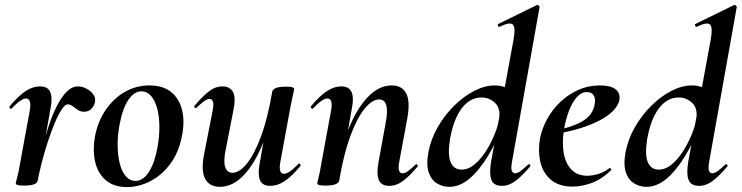

<svg xmlns="http://www.w3.org/2000/svg" viewBox="-20 -746 3013 780"><path d="M133 -12 123 -13Q133 -66 146 -120.5Q159 -175 174.5 -224Q190 -273 209 -311.5Q228 -350 250 -372.5Q272 -395 297 -395Q313 -395 330 -386.5Q347 -378 358 -364Q369 -350 366 -333Q365 -320 353 -306Q341 -292 322 -292Q307 -292 296 -299.5Q285 -307 275.5 -314.5Q266 -322 255 -322Q244 -322 230 -300.5Q216 -279 201.5 -244Q187 -209 173.5 -167.5Q160 -126 149.5 -85Q139 -44 133 -12ZM77 8Q58 8 51 5.5Q44 3 44 0Q44 -4 50 -26Q56 -48 60 -74L101 -297Q104 -314 103 -324.5Q102 -335 97.5 -340.5Q93 -346 85 -346Q76 -346 61.5 -336Q47 -326 28 -306Q24 -302 20 -306.5Q16 -311 20 -315Q56 -358 85 -376.5Q114 -395 142 -395Q164 -395 175 -385Q186 -375 188.5 -356Q191 -337 186 -309L133 -12Q130 8 77 8Z M496 14Q441 14 408.5 -15Q376 -44 366 -91Q356 -138 366 -193Q378 -254 410 -300.5Q442 -347 488 -373Q534 -399 587 -399Q643 -399 676 -371.5Q709 -344 720 -297.5Q731 -251 719 -193Q706 -125 670.5 -78.5Q635 -32 589 -9Q543 14 496 14ZM530 -11Q562 -11 585.5 -48.5Q609 -86 620 -149Q628 -194 627.5 -234.5Q627 -275 618 -307Q609 -339 593 -357Q577 -375 554 -375Q526 -375 502 -341Q478 -307 465 -236Q457 -191 458 -150Q459 -109 467.5 -78Q476 -47 492 -29Q508 -11 530 -11Z M873 13Q831 13 813.5 -19.5Q796 -52 809 -119L844 -297Q849 -326 844.5 -335Q840 -344 831 -344Q821 -344 808 -334Q795 -324 779 -309Q775 -305 771 -309Q767 -313 771 -317Q803 -355 829 -375Q855 -395 884 -395Q914 -395 926.5 -372Q939 -349 928 -297L897 -138Q887 -90 895 -67Q903 -44 924 -44Q953 -44 983.5 -82Q1014 -120 1041 -193.5Q1068 -267 1086 -374L1104 -373Q1085 -255 1050 -168Q1015 -81 970 -34Q925 13 873 13ZM1078 9Q1046 9 1036.5 -13.5Q1027 -36 1034 -77L1086 -374Q1091 -394 1142 -394Q1162 -394 1168.5 -391Q1175 -388 1175 -386Q1175 -382 1170 -360Q1165 -338 1160 -312L1119 -89Q1110 -40 1134 -40Q1144 -40 1158.5 -50Q1173 -60 1192 -80Q1195 -84 1199 -79.5Q1203 -75 1200 -71Q1164 -28 1135.5 -9.5Q1107 9 1078 9Z M1561 9Q1528 9 1518.5 -16Q1509 -41 1518 -89L1547 -248Q1565 -342 1520 -342Q1492 -342 1461 -304Q1430 -266 1403 -192.5Q1376 -119 1358 -12L1340 -13Q1360 -132 1394.5 -218.5Q1429 -305 1474.5 -352Q1520 -399 1571 -399Q1613 -399 1630 -367Q1647 -335 1635 -267L1602 -89Q1597 -61 1601.5 -51.5Q1606 -42 1615 -42Q1626 -42 1639 -52Q1652 -62 1668 -77Q1671 -81 1675 -77Q1679 -73 1676 -69Q1645 -32 1618 -11.5Q1591 9 1561 9ZM1302 8Q1283 8 1276 5.5Q1269 3 1269 0Q1269 -4 1274.5 -26Q1280 -48 1284 -74L1325 -297Q1334 -346 1310 -346Q1300 -346 1285.5 -336Q1271 -326 1252 -306Q1249 -302 1245 -306.5Q1241 -311 1244 -315Q1280 -358 1309 -376.5Q1338 -395 1366 -395Q1398 -395 1408 -372.5Q1418 -350 1410 -309L1358 -12Q1353 8 1302 8Z M1805 13Q1779 13 1756 -0.5Q1733 -14 1722 -44.5Q1711 -75 1720 -126Q1730 -180 1758 -229Q1786 -278 1825 -316.5Q1864 -355 1907 -377Q1950 -399 1991 -399Q2024 -399 2049.5 -383Q2075 -367 2077 -332L2027 -246Q1998 -171 1962.5 -112.5Q1927 -54 1887.5 -20.5Q1848 13 1805 13ZM1855 -57Q1883 -57 1908.5 -78.5Q1934 -100 1954.5 -132.5Q1975 -165 1989 -199.5Q2003 -234 2007 -260Q2015 -305 1991.5 -327.5Q1968 -350 1936 -350Q1889 -350 1855.5 -305.5Q1822 -261 1808 -180Q1798 -116 1811 -86.5Q1824 -57 1855 -57ZM2019 9Q1985 9 1976 -16Q1967 -41 1975 -89L2067 -589Q2075 -637 2062.5 -647Q2050 -657 2009 -637Q2005 -636 2003 -642Q2001 -648 2005 -649L2160 -725Q2165 -727 2169 -723Q2173 -719 2172 -717L2060 -89Q2055 -61 2059.5 -51.5Q2064 -42 2072 -42Q2083 -42 2096 -52Q2109 -62 2125 -77Q2129 -81 2133 -77Q2137 -73 2133 -69Q2102 -32 2075 -11.5Q2048 9 2019 9Z M2307 12Q2249 12 2216.5 -17Q2184 -46 2174.5 -91Q2165 -136 2174 -185Q2182 -224 2203 -262.5Q2224 -301 2256 -331.5Q2288 -362 2329 -380.5Q2370 -399 2417 -399Q2458 -399 2478.5 -385Q2499 -371 2497 -345Q2494 -319 2470 -295Q2446 -271 2406.5 -252Q2367 -233 2318.5 -219.5Q2270 -206 2220 -201L2222 -214Q2293 -225 2341 -250.5Q2389 -276 2396 -324Q2400 -346 2391.5 -359Q2383 -372 2365 -372Q2342 -372 2323.5 -351.5Q2305 -331 2291.5 -296Q2278 -261 2271 -218Q2263 -167 2270 -125Q2277 -83 2301 -57.5Q2325 -32 2366 -32Q2385 -32 2409.5 -39Q2434 -46 2456 -63Q2458 -65 2461.5 -61Q2465 -57 2463 -55Q2425 -18 2384.5 -3Q2344 12 2307 12Z M2606 13Q2580 13 2557 -0.5Q2534 -14 2523 -44.5Q2512 -75 2521 -126Q2531 -180 2559 -229Q2587 -278 2626 -316.5Q2665 -355 2708 -377Q2751 -399 2792 -399Q2825 -399 2850.5 -383Q2876 -367 2878 -332L2828 -246Q2799 -171 2763.5 -112.5Q2728 -54 2688.5 -20.5Q2649 13 2606 13ZM2656 -57Q2684 -57 2709.5 -78.5Q2735 -100 2755.5 -132.5Q2776 -165 2790 -199.5Q2804 -234 2808 -260Q2816 -305 2792.5 -327.5Q2769 -350 2737 -350Q2690 -350 2656.5 -305.5Q2623 -261 2609 -180Q2599 -116 2612 -86.5Q2625 -57 2656 -57ZM2820 9Q2786 9 2777 -16Q2768 -41 2776 -89L2868 -589Q2876 -637 2863.5 -647Q2851 -657 2810 -637Q2806 -636 2804 -642Q2802 -648 2806 -649L2961 -725Q2966 -727 2970 -723Q2974 -719 2973 -717L2861 -89Q2856 -61 2860.5 -51.5Q2865 -42 2873 -42Q2884 -42 2897 -52Q2910 -62 2926 -77Q2930 -81 2934 -77Q2938 -73 2934 -69Q2903 -32 2876 -11.5Q2849 9 2820 9Z"/></svg>

Font: Cormorant Infant Light
Style: Italic
Weight: 300
Italic angle: -10°
Designer: Christian Thalmann (Catharsis Fonts)
Foundry: Catharsis Fonts
Version: Version 4.001